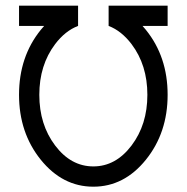

<svg xmlns="http://www.w3.org/2000/svg" viewBox="-20 -665 675 694"><path d="M48.8 -644.5H262.2V-571.3Q215.8 -553.7 179.2 -505.4Q122.1 -429.7 122.1 -322.3Q122.1 -214.8 179.2 -139.2Q236.3 -63.5 317.4 -63.5Q398.4 -63.5 455.6 -139.2Q512.7 -214.8 512.7 -322.3Q512.7 -429.7 455.6 -505.4Q418.9 -553.7 372.6 -571.3V-644.5H585.9V-571.3H495.1Q501.5 -564.5 507.3 -557.1Q585.9 -460 585.9 -322.3Q585.9 -185.1 507.3 -87.6Q428.7 9.8 317.4 9.8Q206.1 9.8 127.4 -87.6Q48.8 -185.1 48.8 -322.3Q48.8 -460 127.4 -557.1Q133.3 -564.5 139.6 -571.3H48.8Z"/></svg>

Font: Catrinity
Style: Regular
Weight: 400
Designer: Alexander Lange
Foundry: High-Logic / Made with FontCreator
Version: Version 2.090;May 20, 2024;FontCreator 15.0.0.2974 64-bit